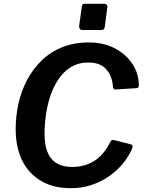

<svg xmlns="http://www.w3.org/2000/svg" viewBox="-20 -974 759 1004"><path d="M445 -752Q521 -752 579 -722Q637 -692 671 -642Q705 -592 706 -530Q707 -513 693 -513L583 -506Q571 -505 570 -527Q565 -580 534 -613.5Q503 -647 443 -647Q390 -647 351.5 -623.5Q313 -600 286 -560Q259 -520 243 -471.5Q227 -423 220 -372Q213 -321 213 -276Q213 -186 249 -143.5Q285 -101 358 -101Q423 -101 473 -132.5Q523 -164 558 -234Q563 -245 579 -241L668 -218Q678 -215 669 -192Q659 -170 640.5 -142.5Q622 -115 594.5 -88.5Q567 -62 530 -39.5Q493 -17 448 -3.5Q403 10 349 10Q258 10 193.5 -28.5Q129 -67 95.5 -136Q62 -205 62 -299Q62 -366 76.5 -432Q91 -498 121.5 -555.5Q152 -613 197.5 -657.5Q243 -702 305 -727Q367 -752 445 -752ZM541 -934 528 -834Q526 -823 521.5 -820Q517 -817 504 -817H413Q401 -817 397 -823.5Q393 -830 394 -839L408 -941Q410 -949 412.5 -951.5Q415 -954 422 -954H528Q534 -954 538.5 -948Q543 -942 541 -934Z"/></svg>

Font: Libre Franklin Thin SemiBold
Style: Italic
Weight: 600
Italic angle: -8°
Version: Version 3.000